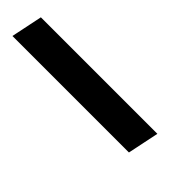

<svg xmlns="http://www.w3.org/2000/svg" viewBox="-78 -100 444 444"><g transform="rotate(45 144.5 122.5)"><path d="M-91 161 -75 84H306L290 161Z"/></g></svg>

Font: Noto Sans SemiCondensed
Style: Bold Italic
Weight: 700
Width: 4
Italic angle: -12°
Designer: Monotype Design Team
Foundry: Monotype Imaging Inc.
Version: Version 2.013; ttfautohint (v1.8.4.7-5d5b)